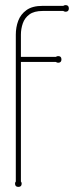

<svg xmlns="http://www.w3.org/2000/svg" viewBox="-20 -723 296 753"><path d="M62 -11Q65 -8 65 -3Q65 10 52 10Q39 10 39 -3Q39 -8 42 -11V-587Q42 -616 51.5 -641.5Q61 -667 84 -683.5Q107 -700 147 -700H228Q233 -703 237 -703Q250 -703 250 -690Q250 -677 237 -677Q233 -677 228 -680H147Q114 -680 95.5 -666.5Q77 -653 69.5 -631.5Q62 -610 62 -587V-500H199Q204 -503 208 -503Q221 -503 221 -490Q221 -477 208 -477Q204 -477 199 -480H62Z"/></svg>

Font: Wire One
Style: Regular
Weight: 400
Designer: Alexei Vanyashin, Gayaneh Bagdasaryan
Foundry: Cyreal
Version: Version 1.102; ttfautohint (v1.8.3)